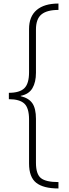

<svg xmlns="http://www.w3.org/2000/svg" viewBox="-20 -871 389 1084"><path d="M310 193Q225 193 184.5 161Q144 129 144 52V-197Q144 -261 117.5 -286Q91 -311 30 -311V-347Q91 -347 117.5 -373Q144 -399 144 -463V-707Q144 -778 187 -814.5Q230 -851 310 -851V-815Q245 -815 214 -789.5Q183 -764 183 -704V-460Q183 -407 163 -373Q143 -339 97 -330V-328Q143 -317 163 -287.5Q183 -258 183 -200V48Q183 112 211 134.5Q239 157 310 157Z"/></svg>

Font: Noto Sans Tamil UI ExtraLight
Style: Regular
Weight: 200
Designer: Jelle Bosma - Monotype Design Team
Foundry: Monotype Imaging Inc.
Version: Version 2.004; ttfautohint (v1.8.4.7-5d5b)